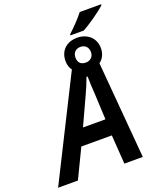

<svg xmlns="http://www.w3.org/2000/svg" viewBox="-230 -1061 967 1165"><g transform="rotate(-20 253.0 -478.5)"><path d="M327 -850V-843H413C458 -868 532 -919 566 -951V-957H428C401 -922 360 -880 327 -850ZM264 -646 -60 0H68L158 -187H355L368 0H487L434 -624C458 -641 474 -670 474 -708C474 -773 425 -816 359 -816C291 -816 245 -774 245 -706C245 -682 252 -661 264 -646ZM359 -656C325 -656 309 -675 309 -706C309 -737 329 -757 359 -757C389 -757 409 -737 409 -706C409 -675 388 -656 359 -656ZM207 -292 288 -468C303 -499 319 -538 332 -573H339C339 -536 342 -491 344 -461L352 -292Z"/></g></svg>

Font: Noto Sans SemiCondensed SemiBold
Style: Italic
Weight: 600
Width: 4
Italic angle: -12°
Designer: Monotype Design Team
Foundry: Monotype Imaging Inc.
Version: Version 2.013